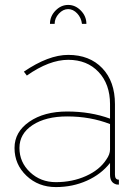

<svg xmlns="http://www.w3.org/2000/svg" viewBox="-20 -750 564 780"><path d="M202 -653H183Q183 -684 205.5 -707Q228 -730 257 -730Q286 -730 308.5 -707Q331 -684 331 -653H313Q310 -678 293.5 -695.5Q277 -713 257 -713Q236 -713 219 -694.5Q202 -676 202 -653ZM39 -149Q39 -214 99 -255.5Q159 -297 253 -297Q348 -297 427 -268V-327Q427 -408 380.5 -457.5Q334 -507 257 -507Q180 -507 89 -443L77 -459Q177 -527 257 -527Q344 -527 395.5 -473Q447 -419 447 -327V-40Q447 -20 463 -20V0Q452 0 449 -2Q427 -10 427 -40V-88Q391 -42 333 -16Q275 10 207 10Q136 10 87.5 -36Q39 -82 39 -149ZM412 -102Q427 -123 427 -143V-246Q347 -277 253 -277Q166 -277 112.5 -242Q59 -207 59 -149Q59 -91 102 -50.5Q145 -10 207 -10Q274 -10 329.5 -35Q385 -60 412 -102Z"/></svg>

Font: Raleway-v4020 Thin
Style: Regular
Weight: 250
Designer: Matt McInerney, Pablo Impallari, Rodrigo Fuenzalida
Foundry: Matt McInerney, Pablo Impallari, Rodrigo Fuenzalida
Version: Version 4.020;PS 004.020;hotconv 1.0.88;makeotf.lib2.5.64775